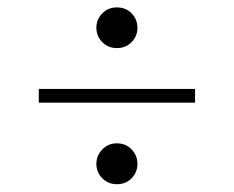

<svg xmlns="http://www.w3.org/2000/svg" viewBox="-20 -508 615 505"><path d="M287.5 -488.5Q311 -488.5 326.2 -472.8Q341.5 -457 341.5 -435Q341.5 -413 326.2 -397.2Q311 -381.5 287.5 -381.5Q264.5 -381.5 249 -397.2Q233.5 -413 233.5 -435Q233.5 -457 249 -472.8Q264.5 -488.5 287.5 -488.5ZM82 -274H493V-238H82ZM287.5 -131Q311 -131 326.2 -115Q341.5 -99 341.5 -77Q341.5 -55 326.2 -39.2Q311 -23.5 287.5 -23.5Q264.5 -23.5 249 -39.2Q233.5 -55 233.5 -77Q233.5 -99 249 -115Q264.5 -131 287.5 -131Z"/></svg>

Font: Newsreader 72pt Medium
Style: Regular
Weight: 500
Designer: Hugues Gentile
Foundry: Production Type
Version: Version 1.003; ttfautohint (v1.8.3)